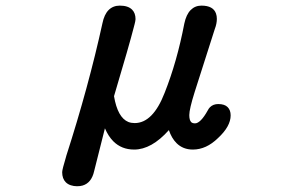

<svg xmlns="http://www.w3.org/2000/svg" viewBox="-20 -516 1040 680"><path d="M578.1 -55.2Q516.6 13.7 455.1 13.7Q410.6 13.7 381.3 -15.6Q363.8 -33.2 351.6 -61.5L313.5 89.8Q304.2 131.8 272.5 141.1Q264.2 143.6 252.7 143.6Q241.2 143.6 230.7 140.1Q220.2 136.7 212.9 129.4Q200.2 116.7 200.2 93.8Q200.2 84.5 214.4 37.6V37.1Q293.5 -208.5 342.8 -433.6Q349.1 -464.8 364.7 -480.5Q380.4 -496.1 404.3 -496.1Q433.6 -496.1 447.8 -481.9Q460 -469.7 460 -448.2Q460 -444.8 459 -440.4Q458 -436 456.8 -430.7Q455.6 -425.3 453.6 -418.5Q438.5 -358.9 383.8 -175.3Q396.5 -99.6 434.6 -84Q444.8 -80.1 457 -80.1Q521.5 -80.1 563 -187Q606.9 -297.4 632.8 -432.6Q639.6 -464.8 655.3 -480.5Q670.9 -496.1 693.4 -496.1Q735.4 -496.1 745.1 -467.8Q748 -459.5 748 -449.2Q748 -432.1 740.7 -413.1L669.4 -189.9Q650.4 -129.4 650.4 -108.4Q650.4 -90.3 657.2 -83.5Q661.6 -79.1 670.9 -79.1Q680.2 -79.1 691.7 -90.6Q703.1 -102.1 715.8 -125Q719.2 -131.8 723.6 -136.2Q734.9 -147.5 752.9 -147.5Q775.4 -147.5 786.1 -136.7Q796.9 -126 796.9 -107.4Q796.9 -68.4 752 -26.9Q710.4 13.7 663.1 13.7Q627.9 13.7 605 -9.3Q587.9 -26.4 578.1 -55.2Z"/></svg>

Font: YuPearl-SemiBold
Style: SemiBold
Weight: 600
Designer: Max Yao
Foundry: Max-Everyday
Version: Version 1.011; ttfautohint (v1.8.3)